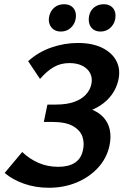

<svg xmlns="http://www.w3.org/2000/svg" viewBox="-20 -874 589 907"><path d="M211 13Q147 13 92.5 -6.5Q38 -26 2 -57L85 -156Q118 -124 161 -105Q204 -86 255 -86Q303 -86 332.5 -104.5Q362 -123 371 -161Q380 -197 369.5 -228Q359 -259 324.5 -278.5Q290 -298 227 -298H187L204 -380H244Q295 -380 330 -392.5Q365 -405 385 -426.5Q405 -448 411 -474Q418 -504 406.5 -527Q395 -550 369.5 -563Q344 -576 308 -576Q267 -576 234.5 -557.5Q202 -539 169 -501L113 -585Q162 -629 223.5 -650Q285 -671 348 -671Q417 -671 464 -647.5Q511 -624 531 -583.5Q551 -543 538 -491Q529 -455 507.5 -426Q486 -397 455 -376.5Q424 -356 386.5 -345.5Q349 -335 308 -335L317 -373Q368 -373 406 -359.5Q444 -346 467.5 -321Q491 -296 498.5 -261.5Q506 -227 497 -185Q484 -126 443 -81.5Q402 -37 342 -12Q282 13 211 13ZM268 -725Q247 -725 233 -735Q219 -745 213.5 -762Q208 -779 213 -799Q219 -824 237.5 -839Q256 -854 283 -854Q303 -854 316.5 -845Q330 -836 335.5 -820Q341 -804 337 -783Q332 -758 313 -741.5Q294 -725 268 -725ZM455 -725Q434 -725 420.5 -735Q407 -745 402 -762Q397 -779 401 -799Q406 -824 424.5 -839Q443 -854 470 -854Q490 -854 503.5 -845Q517 -836 522.5 -820Q528 -804 524 -783Q519 -758 500 -741.5Q481 -725 455 -725Z"/></svg>

Font: Ysabeau Infant
Style: Bold Italic
Weight: 700
Italic angle: -12°
Designer: Christian Thalmann (Catharsis Fonts)
Version: Version 2.001;gftools[0.9.30]; featfreeze: ss01,ss02,lnum